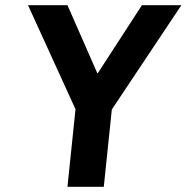

<svg xmlns="http://www.w3.org/2000/svg" viewBox="-20 -720 719 740"><path d="M240 0 271 -299 88 -700H240L355 -438H357L527 -700H679L411 -298L380 0Z"/></svg>

Font: Quantico
Style: Bold Italic
Weight: 700
Italic angle: -12°
Designer: Matt Desmond
Foundry: MADtype
Version: Version 2.002